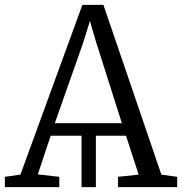

<svg xmlns="http://www.w3.org/2000/svg" viewBox="-23 -770 749 790"><path d="M-3 0V-42.5L61 -51.5L316 -750H402.5L641 -51.5L706 -42.5V0H462.5V-42.5L547.5 -51.5L495.5 -211.5H371.5V0H312.5V-211.5H185.5L132.5 -52.5L221 -42.5V0ZM202.5 -263H478.5L372.5 -596.5L347 -683.5L319 -593.5Z"/></svg>

Font: Merriweather 20pt Light
Style: Regular
Weight: 300
Version: Version 2.100